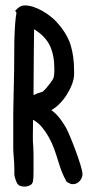

<svg xmlns="http://www.w3.org/2000/svg" viewBox="-20 -772 356 710"><path d="M29 -263V-347Q29 -365 29.5 -379.5Q30 -394 30 -405Q33 -507 33 -619Q34 -657 36 -683.5Q38 -710 41 -725L36 -732L44 -740Q56 -752 72 -752Q87 -752 103.5 -746.5Q120 -741 136 -732Q152 -723 166 -712Q180 -701 189 -691Q228 -648 241 -606Q254 -564 254 -509V-498Q254 -481 246.5 -461Q239 -441 227 -422Q215 -403 200 -388Q185 -373 170 -365L172 -363Q173 -363 173 -362.5Q173 -362 174 -362L175 -361Q201 -341 225 -298Q230 -289 240 -265Q250 -241 260 -214Q270 -187 277.5 -162.5Q285 -138 285 -128Q285 -114 274.5 -102.5Q264 -91 250 -91H246Q243 -91 239.5 -93Q236 -95 231 -97V-96Q230 -97 229.5 -98Q229 -99 228 -100Q225 -101 223 -103L224 -105Q210 -127 195 -177Q189 -197 181 -219.5Q173 -242 161.5 -263Q150 -284 135.5 -301.5Q121 -319 102 -329V-307Q102 -289 101.5 -269.5Q101 -250 103 -230Q104 -217 104 -202Q104 -187 104 -172V-141Q104 -127 103.5 -117Q103 -107 102 -102Q100 -91 90.5 -86.5Q81 -82 71 -82Q51 -82 44.5 -92.5Q38 -103 34 -120Q33 -124 33 -131Q33 -138 33 -148Q33 -169 30 -202Q29 -213 29 -228Q29 -243 29 -263ZM104 -430V-421H106L110 -423Q121 -428 129 -430Q137 -432 139 -434Q144 -438 151 -446Q158 -454 166 -465Q177 -479 179 -487.5Q181 -496 181 -517Q181 -568 164.5 -603Q148 -638 106 -664V-654Q106 -636 105.5 -615.5Q105 -595 105 -572Q105 -541 104.5 -506.5Q104 -472 104 -430Z"/></svg>

Font: PreciousPlastic
Style: Regular
Weight: 700
Version: Version 001.006